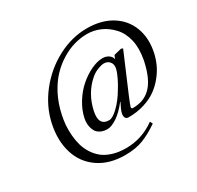

<svg xmlns="http://www.w3.org/2000/svg" viewBox="-163 -799 1173 1144"><g transform="rotate(-30 423.5 -226.5)"><path d="M596.2 -315.9Q602.1 -343.8 587.6 -361.3Q573.2 -378.9 547.9 -378.9Q531.7 -378.9 505.9 -369.1Q480 -359.4 456.1 -338.9Q378.4 -271.5 355 -162.1Q335.9 -69.8 408.2 -69.8Q432.1 -69.8 470.9 -107.4Q509.8 -145 542 -200.2Q558.6 -226.1 574.7 -259Q590.8 -292 596.2 -315.9ZM557.1 -74.2Q556.2 -69.8 557.6 -66.9Q559.1 -64 560.8 -63Q562.5 -62 564 -62Q601.6 -62 631.1 -72Q660.6 -82 686.5 -106Q712.4 -129.9 731.9 -171.9Q751.5 -213.9 764.2 -274.9Q778.8 -352.1 765.4 -409.7Q752 -467.3 716.8 -505.4Q681.6 -543.5 638.2 -562.3Q594.7 -581.1 548.8 -581.1Q505.4 -581.1 461.2 -568.8Q417 -556.6 372.6 -529.5Q328.1 -502.4 290.8 -463.4Q253.4 -424.3 223.6 -367.2Q194.3 -310.5 179.2 -241.2Q171.9 -207 168.9 -173.8Q166.5 -139.6 169.4 -103Q172.4 -66.4 181.6 -33.9Q190.9 -1.5 209.7 28.1Q228.5 57.6 255.1 78.9Q281.7 100.1 322 112.5Q362.3 125 412.1 125Q522 125 612.8 59.1L622.1 77.1Q564.5 117.2 512 137.7Q459.5 158.2 387.2 158.2Q279.3 158.2 205.6 107.4Q131.8 56.6 105.2 -30Q78.6 -116.7 101.1 -223.1Q123.5 -328.6 193.8 -418Q264.2 -507.3 362.8 -559.1Q461.4 -610.8 564.9 -610.8Q663.6 -610.8 733.2 -567.9Q802.7 -524.9 830.8 -450Q858.9 -375 838.9 -282.2Q831.1 -246.1 815.4 -211.7Q799.8 -177.2 772.7 -143.3Q745.6 -109.4 710.7 -84Q675.8 -58.6 625.5 -42.7Q575.2 -26.9 517.1 -26.9Q499.5 -26.9 494.4 -39.8Q489.3 -52.7 493.2 -67.9Q497.1 -87.4 520 -130.9L518.1 -131.8Q478 -80.1 439.2 -54.4Q400.4 -28.8 373 -28.8Q346.7 -28.8 327.6 -38.1Q308.6 -47.4 299.6 -60.8Q290.5 -74.2 286.1 -92Q281.7 -109.9 282.2 -124.5Q282.7 -139.2 285.2 -152.8Q295.9 -204.6 326.2 -253.2Q356.4 -301.8 395 -335.4Q433.6 -369.1 476.8 -389.6Q520 -410.2 557.1 -410.2Q580.1 -410.2 598.1 -398.2Q616.2 -386.2 619.1 -367.2L628.9 -391.1L681.2 -403.8L692.9 -398.9L583 -141.1Q559.6 -85 557.1 -74.2Z"/></g></svg>

Font: Linux Libertine G
Style: Italic
Weight: 400
Italic angle: -12°
Designer: Philipp H. Poll
Foundry: Philipp H. Poll
Version: Version 5.1.3